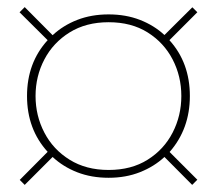

<svg xmlns="http://www.w3.org/2000/svg" viewBox="-20 -655 610 540"><path d="M49.5 -135 35.5 -149 114 -228Q56 -291.5 56 -385Q56 -478.5 114 -542L35 -620.5L49.5 -635L128 -556Q157.5 -583.5 197.2 -599Q237 -614.5 285.5 -614.5Q334 -614.5 373.8 -599Q413.5 -583.5 442.5 -556.5L521 -634.5L535 -620.5L456.5 -542Q514 -478.5 514 -385Q514 -292.5 457 -227.5L535 -149.5L520.5 -135L442.5 -213.5Q413.5 -186.5 373.8 -170.8Q334 -155 285.5 -155Q237 -155 197.2 -170.5Q157.5 -186 128 -213.5ZM285.5 -177Q349.5 -177 395.2 -205.8Q441 -234.5 465.5 -282Q490 -329.5 490 -385Q490 -440.5 465.5 -487.8Q441 -535 395.2 -563.8Q349.5 -592.5 285.5 -592.5Q222 -592.5 175.8 -563.8Q129.5 -535 104.8 -487.8Q80 -440.5 80 -385Q80 -329.5 104.8 -282Q129.5 -234.5 175.8 -205.8Q222 -177 285.5 -177Z"/></svg>

Font: Bodoni Moda SC 11pt
Style: Regular
Weight: 400
Version: Version 2.005